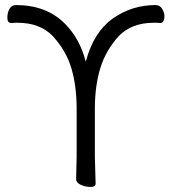

<svg xmlns="http://www.w3.org/2000/svg" viewBox="-20 -730 684 759"><path d="M281 -22 283 -111V-300Q283 -389 262.5 -459Q242 -529 189 -587Q138 -640 50 -640Q44 -640 38 -640Q32 -640 26 -639H25Q9 -639 9 -659.5Q9 -680 17.5 -695Q26 -710 43 -710Q163 -710 236 -637Q296 -577 319 -486Q350 -603 425.5 -656.5Q501 -710 595 -710Q612 -710 621 -695Q630 -680 630 -668Q630 -639 613 -639H612Q606 -640 600 -640Q594 -640 588 -640Q500 -640 449 -587Q397 -529 376 -459Q355 -389 355 -300V-110L358 -4Q358 9 337.5 9Q317 9 299 0.5Q281 -8 281 -22Z"/></svg>

Font: LXGW WenKai Lite
Style: Regular
Weight: 400
Designer: LXGW / Fontworks Inc.
Foundry: LXGW / Fontworks Inc.
Version: Version 1.511; March 25, 2025